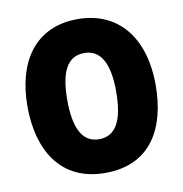

<svg xmlns="http://www.w3.org/2000/svg" viewBox="-69 -625 667 700"><g transform="rotate(-10 265.0 -275.0)"><path d="M266 10C437 10 502 -118 502 -274C502 -455 409 -560 263 -560C104 -560 28 -441 28 -278C28 -117 100 10 266 10ZM265 -115C203 -115 175 -172 175 -276C175 -378 202 -434 265 -434C327 -434 356 -379 356 -276C356 -172 329 -115 265 -115Z"/></g></svg>

Font: Noto Sans Mono Condensed ExtraBold
Style: Regular
Weight: 800
Width: 3
Designer: Monotype Design Team
Foundry: Monotype Imaging Inc.
Version: Version 2.014